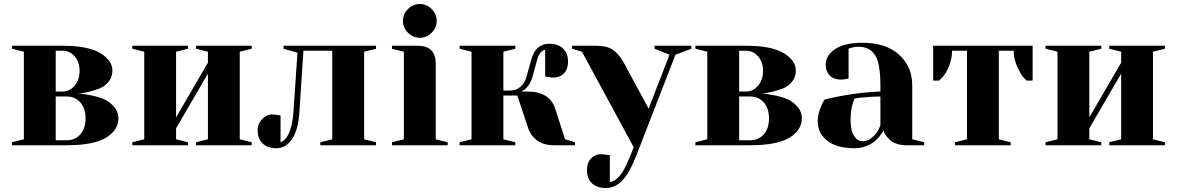

<svg xmlns="http://www.w3.org/2000/svg" viewBox="-20 -730 5915 965"><path d="M315 0H40V-15L100 -30V-470L40 -485V-500H295Q423 -500 484 -463Q545 -426 545 -375Q545 -343 525.5 -319Q506 -295 478 -284.5Q450 -274 422 -267.5Q394 -261 374 -260H355Q364 -260 379 -259.5Q394 -259 431.5 -252Q469 -245 498 -233.5Q527 -222 551 -196Q575 -170 575 -135Q575 -76 513 -38Q451 0 315 0ZM315 -245H260V-25H315Q357 -25 383.5 -54.5Q410 -84 410 -135Q410 -186 383.5 -215.5Q357 -245 315 -245ZM295 -475H260V-270H295Q330 -270 355 -299Q380 -328 380 -375Q380 -419 355 -447Q330 -475 295 -475Z M1025 -470 965 -485V-500H1245V-485L1185 -470V-30L1245 -15V0H965V-15L1025 -30V-360L865 -85V-30L925 -15V0H645V-15L705 -30V-470L645 -485V-500H925V-485L865 -470V-140L1025 -415Z M1455 -170 1475 -465 1405 -485V-500H1870V-485L1810 -470V-30L1870 -15V0H1590V-15L1650 -30V-475H1505L1485 -170Q1479 -75 1447 -30Q1415 15 1370 15Q1325 15 1300 -9Q1275 -33 1275 -75Q1275 -108 1297.5 -131.5Q1320 -155 1350 -155L1390 -150V-15Q1446 -37 1455 -170Z M2030.5 -565.5Q2005 -591 2005 -625Q2005 -659 2030.5 -684.5Q2056 -710 2090 -710Q2124 -710 2149.5 -684.5Q2175 -659 2175 -625Q2175 -591 2149.5 -565.5Q2124 -540 2090 -540Q2056 -540 2030.5 -565.5ZM1950 -500H2080Q2170 -500 2170 -410V-30L2230 -15V0H1950V-15L2010 -30V-470L1950 -485Z M2600 -270H2630Q2742 -270 2770 -185L2820 -30L2870 -15V0H2765Q2712 0 2679.5 -24Q2647 -48 2635 -85L2580 -250H2510V-30L2570 -15V0H2290V-15L2350 -30V-470L2290 -485V-500H2570V-485L2510 -470V-275H2545Q2574 -275 2595.5 -293.5Q2617 -312 2625 -340L2650 -430Q2672 -510 2740 -510Q2785 -510 2810 -486Q2835 -462 2835 -420Q2835 -383 2814.5 -361.5Q2794 -340 2760 -340L2720 -345V-480Q2691 -473 2680 -430L2655 -340Q2648 -316 2634.5 -298.5Q2621 -281 2610 -276Z M3240 -184 3345 -455 3270 -485V-500H3455V-485L3375 -455L3175 60Q3143 141 3107 178Q3071 215 3025 215Q2980 215 2955 191Q2930 167 2930 125Q2930 88 2950.5 66.5Q2971 45 3005 45L3045 50V185Q3072 181 3095.5 153Q3119 125 3145 60L3165 10L2905 -470L2855 -485V-500H2980Q3032 -500 3062 -478.5Q3092 -457 3115 -415Z M3750 0H3475V-15L3535 -30V-470L3475 -485V-500H3730Q3858 -500 3919 -463Q3980 -426 3980 -375Q3980 -343 3960.5 -319Q3941 -295 3913 -284.5Q3885 -274 3857 -267.5Q3829 -261 3809 -260H3790Q3799 -260 3814 -259.5Q3829 -259 3866.5 -252Q3904 -245 3933 -233.5Q3962 -222 3986 -196Q4010 -170 4010 -135Q4010 -76 3948 -38Q3886 0 3750 0ZM3750 -245H3695V-25H3750Q3792 -25 3818.5 -54.5Q3845 -84 3845 -135Q3845 -186 3818.5 -215.5Q3792 -245 3750 -245ZM3730 -475H3695V-270H3730Q3765 -270 3790 -299Q3815 -328 3815 -375Q3815 -419 3790 -447Q3765 -475 3730 -475Z M4275 -235Q4255 -190 4255 -130Q4255 -74 4272.5 -47Q4290 -20 4315 -20Q4342 -20 4364.5 -40Q4387 -60 4396 -80L4405 -100V-245Q4378 -245 4345.5 -242.5Q4313 -240 4294 -238ZM4315 -515Q4432 -515 4498.5 -455.5Q4565 -396 4565 -300V-30L4625 -15V0H4535Q4508 0 4486.5 -7.5Q4465 -15 4453 -26.5Q4441 -38 4433 -49Q4425 -60 4422 -68L4420 -75Q4418 -71 4415 -65Q4412 -59 4399.5 -43.5Q4387 -28 4371.5 -16Q4356 -4 4330 5.5Q4304 15 4275 15Q4185 15 4137.5 -23Q4090 -61 4090 -120Q4090 -147 4099 -174.5Q4108 -202 4116 -216L4125 -230Q4270 -265 4405 -270V-300Q4405 -411 4378 -453Q4351 -495 4295 -495Q4282 -495 4269.5 -492.5Q4257 -490 4251 -488L4245 -485V-335Q4225 -330 4205 -330Q4171 -330 4150.5 -350.5Q4130 -371 4130 -405Q4130 -451 4177 -483Q4224 -515 4315 -515Z M5075 -475H5000V-30L5060 -15V0H4780V-15L4840 -30V-475H4765Q4765 -433 4749 -395.5Q4733 -358 4717 -342L4700 -325H4670V-500H5170V-325H5140Q5133 -331 5122 -343Q5111 -355 5093 -394Q5075 -433 5075 -475Z M5615 -470 5555 -485V-500H5835V-485L5775 -470V-30L5835 -15V0H5555V-15L5615 -30V-360L5455 -85V-30L5515 -15V0H5235V-15L5295 -30V-470L5235 -485V-500H5515V-485L5455 -470V-140L5615 -415Z"/></svg>

Font: Yeseva One
Style: Regular
Weight: 400
Designer: Jovanny Lemonad
Foundry: Jovanny Lemonad
Version: Version 2.000